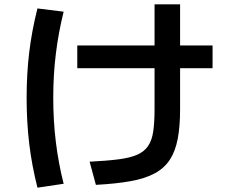

<svg xmlns="http://www.w3.org/2000/svg" viewBox="-20 -812 1040 887"><path d="M394 -65Q474 -69 528 -76Q582 -83 614.5 -97.5Q647 -112 664.5 -138Q682 -164 688 -205.5Q694 -247 694 -308V-792H812V-308Q812 -228 801 -170.5Q790 -113 764.5 -74Q739 -35 694.5 -11Q650 13 583 25Q516 37 423 42ZM337 -497V-602H962V-497ZM153 55Q127 -48 115 -148Q103 -248 103 -360Q103 -471 115 -570.5Q127 -670 153 -773L274 -758Q250 -661 238 -563.5Q226 -466 226 -360Q226 -254 238 -156Q250 -58 274 37Z"/></svg>

Font: M PLUS 1 Thin SemiBold
Style: Regular
Weight: 600
Version: Version 1.001